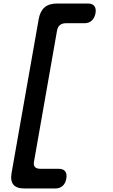

<svg xmlns="http://www.w3.org/2000/svg" viewBox="-20 -896 640 1092"><path d="M119 176Q74 176 56 154Q38 132 46 87L200 -787Q208 -832 233.5 -854Q259 -876 305 -876H480Q506 -876 517 -861Q528 -846 523 -820Q518 -794 502 -779Q486 -764 461 -764H356Q334 -764 321 -753.5Q308 -743 304 -720L174 20Q169 43 178.5 53.5Q188 64 210 64H314Q340 64 351 79Q362 94 357 120Q353 146 336.5 161Q320 176 295 176Z"/></svg>

Font: Maple Mono NL SemiBold
Style: Italic
Weight: 600
Italic angle: -10°
Monospace: yes
Designer: subframe7536
Version: Version 7.000